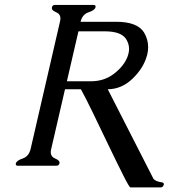

<svg xmlns="http://www.w3.org/2000/svg" viewBox="-20 -687 699 796"><path d="M314 -596.7H461.4Q548.8 -596.7 576.7 -553.2Q594.2 -523.9 594.2 -491.7Q594.2 -477.5 590.8 -462.4L589.4 -457Q575.2 -404.8 529.8 -361.1Q484.4 -317.4 426.8 -316.9L616.7 55.2Q627.9 65.9 648.4 68.4Q659.2 69.8 659.2 75.7V78.6L658.7 79.6Q655.3 89.8 647 89.8H520.5Q516.1 89.8 490.5 38.8Q464.8 -12.2 432.1 -80.3Q399.4 -148.4 366.7 -216.1Q334 -283.7 315.4 -316.9H249.5L192.4 -69.8Q190.4 -62.5 190.4 -56.2Q190.4 -37.1 209.7 -29.3Q229 -21.5 226.6 -9.8Q224.1 0 214.4 0H53.2Q45.4 0 45.4 -6.3Q45.4 -7.8 45.9 -9.8Q48.8 -21.5 74.2 -30Q99.6 -38.6 106.9 -69.3L228.5 -596.7Q230.5 -604.5 230.5 -610.4Q230.5 -629.4 211.4 -637Q192.4 -644.5 195.3 -656.7Q197.8 -666.5 207 -666.5H368.2Q377.9 -666.5 376 -656.7Q373 -644.5 347.2 -636Q321.3 -627.4 314 -596.7ZM305.2 -557.1 257.3 -350.1H357.9Q412.6 -350.1 453.9 -382.3Q495.1 -414.6 509.3 -453.6Q511.2 -459.5 512.7 -465.3Q515.1 -475.1 515.1 -483.9Q515.1 -505.4 502.9 -524.9Q482.4 -557.1 414.6 -557.1Z"/></svg>

Font: Caudex
Style: Italic
Weight: 400
Italic angle: -13°
Version: Version 1.04